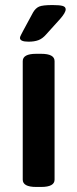

<svg xmlns="http://www.w3.org/2000/svg" viewBox="-20 -738 305 760"><path d="M70 -27V-496Q70 -525 123 -525H143Q196 -525 196 -496V-27Q196 2 143 2H123Q70 2 70 -27ZM59 -588Q59 -592 63.5 -600.5Q68 -609 71 -615L111 -689Q121 -706 135 -712Q149 -718 188 -718Q216 -718 228 -714.5Q240 -711 240 -701Q240 -688 218 -663L162 -601Q148 -585 132 -579Q116 -573 93 -573Q59 -573 59 -588Z"/></svg>

Font: Asap-SemiBold
Style: Regular
Weight: 600
Designer: Pablo Cosgaya
Foundry: Omnibus-Type
Version: Version 2.000; ttfautohint (v1.8)